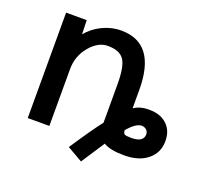

<svg xmlns="http://www.w3.org/2000/svg" viewBox="-113 -660 940 896"><g transform="rotate(20 356.5 -212.5)"><path d="M516.6 -100.6Q517.6 -85 524.9 -81.1Q532.2 -77.1 557.6 -77.1Q618.2 -77.1 618.2 -117.2Q618.2 -129.9 608.4 -138.7Q598.6 -147.5 584 -147.5Q555.7 -146.5 516.6 -100.6ZM412.1 -291Q412.1 -379.9 389.6 -411.6Q367.2 -443.4 309.6 -443.4Q260.7 -443.4 220.2 -394.5Q179.7 -345.7 179.7 -281.2V1H72.3V-522.5H174.8L176.8 -453.1Q206.1 -488.3 249 -509.8Q294.9 -532.2 343.8 -532.2Q516.6 -532.2 516.6 -300.8V-209Q547.9 -230.5 593.8 -229.5Q648.4 -229.5 680.7 -199.2Q712.9 -168.9 712.9 -117.2Q712.9 -59.6 669.9 -24.4Q627 10.7 554.7 10.7Q483.4 10.7 451.2 -9.8Q385.7 88.9 375 106.4L298.8 62.5Q373 -49.8 412.1 -99.6Z"/></g></svg>

Font: Gen Shin Gothic Medium
Style: Regular
Weight: 500
Designer: [Source Han Sans]
Ryoko NISHIZUKA  (kana & ideographs); Paul D. Hunt (Latin, Greek & Cyrillic); Wenlong ZHANG  (bopomofo
Version: Version 1.002.20150607